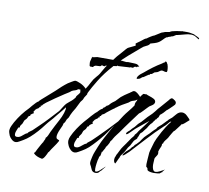

<svg xmlns="http://www.w3.org/2000/svg" viewBox="-118 -765 1041 955"><g transform="rotate(10 402.0 -287.5)"><path d="M149 74Q146 74 134.5 70.5Q123 67 114 61Q105 55 106 51L110 49Q111 46 118.5 31.5Q126 17 133.5 4Q141 -9 142 -9Q142 -13 146.5 -20Q151 -27 149 -31Q156 -37 160 -46.5Q164 -56 168 -65Q176 -81 184 -97Q192 -113 201 -129Q212 -149 218.5 -169Q225 -189 223 -199Q219 -193 208.5 -180.5Q198 -168 189 -157Q180 -146 180 -146Q171 -134 159 -121Q147 -108 138 -96Q124 -77 107.5 -58.5Q91 -40 73 -24Q66 -18 58 -12Q50 -6 41 -1Q33 3 23.5 9Q14 15 5 15Q-4 15 -13.5 7Q-23 -1 -28 -11Q-30 -17 -32.5 -23.5Q-35 -30 -35 -38Q-34 -50 -29 -60Q-24 -70 -19 -80Q-6 -103 9.5 -123.5Q25 -144 44 -163Q47 -167 55 -176.5Q63 -186 71.5 -194.5Q80 -203 83 -203Q83 -205 94.5 -215.5Q106 -226 123.5 -241Q141 -256 157.5 -271Q174 -286 184 -296Q192 -303 197.5 -307.5Q203 -312 211 -318Q216 -321 229 -329Q242 -337 246 -337Q254 -337 272 -329Q290 -321 303 -307Q314 -323 323 -341.5Q332 -360 345 -374Q356 -386 360 -393Q364 -400 368.5 -408Q373 -416 382 -431Q387 -438 393 -445Q399 -452 404 -459Q417 -478 428 -491.5Q439 -505 454 -521Q458 -526 466 -535Q474 -544 478 -545L509 -560Q513 -563 510 -566.5Q507 -570 511 -573L537 -592Q542 -596 547 -600Q552 -604 559 -606Q562 -609 575.5 -617.5Q589 -626 594 -627L626 -647Q630 -649 634.5 -650Q639 -651 642 -653L664 -657L667 -658Q669 -661 679 -663.5Q689 -666 699.5 -668Q710 -670 714 -670L723 -671Q726 -673 729 -672Q732 -671 735 -672Q745 -672 753.5 -672Q762 -672 771 -670L787 -667Q791 -664 803 -659Q815 -654 816 -650L813 -646L808 -650Q802 -653 796.5 -657Q791 -661 783 -662Q780 -663 777 -663Q774 -663 771 -663Q758 -663 744.5 -659Q731 -655 718 -652Q714 -651 709.5 -650Q705 -649 700 -648L684 -638L681 -639Q679 -636 668.5 -633.5Q658 -631 659 -628Q655 -628 655 -629Q645 -621 638.5 -613.5Q632 -606 620 -598Q614 -594 601.5 -590Q589 -586 581 -584Q577 -575 563 -569Q549 -563 541 -555Q513 -532 486 -508Q459 -484 433 -458Q429 -454 426 -450Q423 -446 419 -441Q380 -398 354.5 -356Q329 -314 320 -295L316 -287L315 -280L304 -263L299 -251L289 -238L271 -202L259 -182Q255 -175 251.5 -167Q248 -159 245 -151L237 -140L231 -125L225 -118L222 -106L213 -86Q207 -73 204.5 -63.5Q202 -54 202 -49Q202 -39 207 -36Q212 -33 216 -32Q220 -31 217 -26Q210 -13 198 3.5Q186 20 178 34L174 38Q173 43 164.5 58Q156 73 149 74ZM13 -12Q23 -13 36 -25Q49 -37 56 -38Q59 -44 66 -48.5Q73 -53 78 -57L107 -85Q128 -105 150.5 -129Q173 -153 193 -175L213 -206Q221 -218 237 -230Q253 -242 263 -257Q262 -261 269 -268.5Q276 -276 279 -282Q281 -284 279.5 -289Q278 -294 279 -297Q279 -298 274 -298Q269 -298 267 -298Q261 -292 253 -290Q245 -288 237 -284L227 -276Q223 -274 204 -261.5Q185 -249 161.5 -233Q138 -217 121 -204Q104 -191 104 -186H98V-178H94V-177Q92 -175 90 -172Q88 -169 85 -168Q83 -166 83 -168H82Q81 -165 79.5 -164.5Q78 -164 76 -162L68 -150H67L71 -142Q69 -142 62 -137Q55 -132 55 -131V-126Q48 -125 46 -120Q44 -115 41 -110L30 -98L24 -82L17 -72Q16 -71 14.5 -68Q13 -65 14 -65V-64Q15 -64 15 -63Q15 -62 12.5 -60Q10 -58 7 -59Q6 -55 1 -44Q-4 -33 -4 -24Q-4 -9 13 -12ZM307 -419 303 -422Q302 -427 301.5 -432Q301 -437 301 -442L308 -470Q309 -469 309 -468Q309 -467 310 -467Q312 -467 322 -469.5Q332 -472 333 -472H447V-473Q448 -476 457 -475Q466 -474 475.5 -473Q485 -472 485 -474H489Q496 -474 503 -473.5Q510 -473 517 -473Q526 -473 534 -471Q535 -471 535.5 -470Q536 -469 537 -469Q539 -469 543.5 -464Q548 -459 546 -459Q545 -459 545 -460Q545 -461 543 -461Q542 -461 539 -459.5Q536 -458 534 -458Q533 -457 533 -455Q532 -455 531.5 -456.5Q531 -458 530 -458L520 -455Q519 -454 519 -450Q515 -450 510 -450.5Q505 -451 505 -451L501 -449Q501 -449 494.5 -449Q488 -449 479 -448L443 -446Q442 -446 441.5 -447Q441 -448 440 -448L439 -447Q438 -447 437 -445.5Q436 -444 434 -444L380 -437Q379 -433 375 -433Q371 -433 366 -435Q361 -437 359 -432Q358 -430 353 -429.5Q348 -429 343 -429Q338 -429 333.5 -428.5Q329 -428 327 -425Q326 -425 326 -426Q326 -428 323.5 -423.5Q321 -419 319 -419Q319 -419 313.5 -419.5Q308 -420 307 -419Z M438 93Q433 97 424 97Q411 97 404 87L398 74Q396 68 392.5 63Q389 58 389 51Q389 43 391 35.5Q393 28 394 21Q397 7 403 -7.5Q409 -22 414 -35Q424 -60 437 -83.5Q450 -107 463 -131L475 -152L470 -145Q461 -132 453 -120Q445 -108 436 -96Q421 -77 404.5 -58.5Q388 -40 371 -24Q364 -18 356 -12Q348 -6 339 -1Q331 3 321.5 9Q312 15 303 15Q293 15 284 7Q275 -1 270 -11Q267 -17 265 -23.5Q263 -30 263 -38Q264 -50 269 -60Q274 -70 279 -80Q292 -103 307.5 -123.5Q323 -144 341 -163Q344 -167 352.5 -176.5Q361 -186 369.5 -194.5Q378 -203 381 -203Q379 -205 381 -205Q384 -208 391 -215Q398 -222 402 -222Q403 -224 406 -228Q409 -232 412 -232V-231Q413 -233 414.5 -235Q416 -237 418 -237Q418 -239 419 -239L421 -242H424Q426 -246 430 -246L434 -251Q439 -257 446 -262.5Q453 -268 459 -272L482 -296Q499 -310 515 -320L526 -327V-328Q531 -330 534.5 -333.5Q538 -337 544 -337Q551 -337 560 -330Q569 -323 577 -314Q580 -319 584 -324Q588 -329 590 -331Q591 -332 597.5 -331.5Q604 -331 604 -332H606Q611 -329 622.5 -325.5Q634 -322 644.5 -316.5Q655 -311 655 -301Q655 -297 652 -292Q648 -286 641.5 -282.5Q635 -279 630 -275L621 -266Q617 -262 604 -248Q591 -234 586 -232Q586 -232 575.5 -218Q565 -204 551.5 -185.5Q538 -167 527 -152Q516 -137 515 -135Q505 -120 496 -109Q487 -98 479 -84Q478 -80 475 -77Q472 -74 470 -71L467 -62Q466 -59 460.5 -50Q455 -41 453 -40Q452 -33 445.5 -23.5Q439 -14 440 -10L438 -13L437 -12Q436 -8 434.5 2.5Q433 13 428 14V16Q428 20 426.5 24Q425 28 424 32Q423 36 421 50.5Q419 65 419 76Q419 90 423 90Q431 91 442.5 81Q454 71 460 65L467 58Q468 59 467 60Q466 62 459 70Q452 78 452 80Q449 80 449 81ZM311 -12Q320 -13 333.5 -25Q347 -37 354 -38Q357 -44 364 -48.5Q371 -53 375 -57L404 -85Q425 -106 448 -129.5Q471 -153 491 -175L511 -206Q519 -218 533 -235Q547 -252 557 -267Q557 -271 557.5 -275.5Q558 -280 561 -286Q563 -288 564 -291Q565 -294 566 -297V-298H565Q559 -292 550.5 -290Q542 -288 535 -284L525 -276Q510 -268 495 -259Q480 -250 466 -239Q462 -239 462 -235Q460 -235 449.5 -227Q439 -219 429.5 -211.5Q420 -204 420 -203Q416 -199 409 -196Q402 -193 402 -186H396V-178H391V-177Q390 -175 387.5 -172Q385 -169 382 -168Q381 -167 381 -168H380Q379 -165 377.5 -164.5Q376 -164 374 -162L366 -150H365L369 -142Q367 -142 360 -137Q353 -132 353 -131H352V-126Q345 -125 343.5 -120Q342 -115 339 -110L328 -98L322 -82L315 -72Q314 -71 312.5 -68Q311 -65 312 -65V-64Q314 -64 311.5 -61Q309 -58 305 -59Q304 -55 299 -44Q294 -33 294 -24Q294 -9 311 -12ZM546 -399Q546 -399 545 -400Q544 -401 544 -403Q544 -406 548 -413Q553 -420 559.5 -425.5Q566 -431 573 -436Q593 -453 613 -468Q633 -483 655 -496Q658 -498 661 -500.5Q664 -503 668 -504Q668 -508 671 -509H673Q677 -509 679 -504Q681 -499 683 -497Q687 -485 687.5 -475.5Q688 -466 688 -466V-465Q688 -464 687 -461Q686 -458 684 -458H682Q676 -458 669.5 -460.5Q663 -463 657 -461Q653 -459 650.5 -457Q648 -455 645 -453Q641 -450 636 -449Q631 -448 626 -446Q621 -442 617.5 -438.5Q614 -435 607 -435Q606 -435 606 -431Q602 -432 592 -424.5Q582 -417 578 -415Q578 -414 577 -414Q572 -414 567 -409Q562 -404 557 -402Q555 -401 552.5 -401Q550 -401 548 -400Q548 -399 546 -399Z M512 34Q504 28 504 15Q504 9 505 6Q507 1 508.5 -2.5Q510 -6 511 -10L514 -15L523 -33Q528 -44 536 -55Q544 -66 551 -76Q551 -77 553 -79.5Q555 -82 555 -82L570 -104Q574 -109 578.5 -114Q583 -119 584 -125L585 -126Q588 -128 592.5 -134.5Q597 -141 599 -145Q610 -159 620.5 -173Q631 -187 641 -201L643 -204L589 -160Q580 -153 571 -143.5Q562 -134 552 -125Q545 -119 542 -119Q540 -119 540 -122Q540 -128 549 -135Q556 -140 560 -145.5Q564 -151 571 -157Q576 -161 583.5 -171Q591 -181 596 -185Q603 -190 613.5 -202.5Q624 -215 630 -221Q656 -245 665 -258Q674 -271 684 -281L719 -321Q722 -324 726 -330L734 -335Q740 -334 750.5 -326Q761 -318 755 -306Q755 -305 747 -297.5Q739 -290 731 -282Q723 -274 721 -273Q719 -273 719 -272Q702 -252 696 -248Q690 -244 689.5 -243Q689 -242 685 -230Q682 -228 679.5 -224.5Q677 -221 675 -217H672Q671 -213 668.5 -210.5Q666 -208 664 -205L659 -197L651 -189L644 -179Q642 -176 640.5 -173Q639 -170 637 -167Q633 -162 628.5 -156.5Q624 -151 620 -145Q617 -141 613 -138.5Q609 -136 607 -130Q606 -128 604 -121.5Q602 -115 600 -115Q600 -107 594.5 -103Q589 -99 584 -93L575 -76L571 -68L561 -55L552 -38Q547 -28 538.5 -18Q530 -8 528 3Q527 3 523.5 11Q520 19 516.5 26.5Q513 34 512 34ZM739 44Q735 45 727 46Q719 47 710 47Q700 47 690.5 45Q681 43 677 39Q675 35 675.5 34Q676 33 674 29Q670 23 669.5 25Q669 27 667 21Q666 18 666 10Q666 -2 667.5 -16.5Q669 -31 669 -36Q669 -49 672.5 -60.5Q676 -72 679 -83Q684 -104 693 -123Q702 -142 712 -160Q720 -174 729 -188.5Q738 -203 749 -216L751 -220Q746 -219 742 -214.5Q738 -210 735 -206Q732 -202 727 -197Q722 -192 717 -188Q681 -155 642.5 -112.5Q604 -70 572 -36Q548 -12 542 -12Q538 -12 545.5 -23Q553 -34 570 -47Q570 -47 575.5 -53.5Q581 -60 581 -61Q587 -64 589.5 -69.5Q592 -75 599 -79L614 -95L622 -107Q631 -121 643.5 -132Q656 -143 667 -156Q668 -157 675.5 -164.5Q683 -172 684 -172Q686 -179 694.5 -185.5Q703 -192 707 -196L731 -221L732 -222L734 -221L733 -222Q735 -227 741.5 -231.5Q748 -236 752 -240Q757 -245 769 -259.5Q781 -274 797 -274Q805 -274 812 -270Q815 -269 822.5 -262Q830 -255 835.5 -249Q841 -243 838 -241Q834 -237 832 -236Q828 -233 818.5 -224Q809 -215 804 -216Q804 -216 799.5 -209Q795 -202 775 -177Q773 -179 765.5 -166Q758 -153 755 -148Q750 -137 743.5 -129.5Q737 -122 731 -112V-110Q731 -107 729 -105.5Q727 -104 725 -102V-95Q725 -92 720.5 -82.5Q716 -73 713 -62Q716 -51 712 -44Q708 -37 703.5 -30.5Q699 -24 700 -13Q700 -11 699.5 -6Q699 -1 699 6Q699 14 701 23Q703 32 708 37Q711 40 716 40Q726 40 738 33.5Q750 27 754 25L760 21Q760 22 760 22Q759 24 754 29.5Q749 35 750 37Q747 37 747 37Z"/></g></svg>

Font: Cherish
Style: Regular
Weight: 400
Designer: Robert E. Leuschke
Foundry: Robert E. Leuschke
Version: Version 1.005